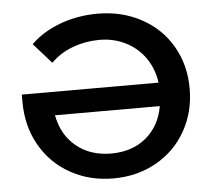

<svg xmlns="http://www.w3.org/2000/svg" viewBox="-49 -706 849 768"><g transform="rotate(-5 375.5 -322.0)"><path d="M711 -323Q711 -228 667.5 -152Q624 -76 547.5 -33.5Q471 9 376 9Q281 9 204 -34Q127 -77 83.5 -154Q40 -231 40 -328V-357H589Q582 -412 551.5 -456Q521 -500 473 -524Q425 -548 369 -548Q313 -548 261 -529Q209 -510 173 -473L101 -554Q147 -600 218 -626.5Q289 -653 370 -653Q467 -653 545.5 -610.5Q624 -568 667.5 -492.5Q711 -417 711 -323ZM586 -263H165Q180 -183 236.5 -137Q293 -91 376 -91Q461 -91 516.5 -137.5Q572 -184 586 -263Z"/></g></svg>

Font: Montserrat Ace
Style: Bold
Weight: 600
Designer: Julieta Ulanovsky
Foundry: Julieta Ulanovsky
Version: Version 1